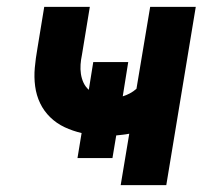

<svg xmlns="http://www.w3.org/2000/svg" viewBox="-20 -540 640 560"><path d="M332 0 357 -150Q347 -148 337.5 -147Q328 -146 319 -145L308 -79H206L218 -152Q192 -158 168.5 -169Q145 -180 126.5 -198Q108 -216 97 -239Q86 -262 82.5 -288.5Q79 -315 81.5 -342.5Q84 -370 89 -398L109 -520H242L219 -380Q216 -366 215 -352Q214 -338 216 -324.5Q218 -311 223.5 -299Q229 -287 239 -278L252 -359H354L338 -259Q348 -262 358.5 -267.5Q369 -273 378 -281L418 -520H551L465 0Z"/></svg>

Font: Iosevka Extrabold Extended
Style: Italic
Weight: 800
Width: 7
Italic angle: -9°
Monospace: yes
Designer: Belleve Invis
Foundry: Belleve Invis
Version: Version 32.5.0; ttfautohint (v1.8.4)